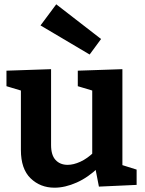

<svg xmlns="http://www.w3.org/2000/svg" viewBox="-20 -859 672 891"><path d="M233 12Q167 12 122 -31.5Q77 -75 77 -163V-455L90 -435L10 -459V-531L217 -538V-186Q217 -139 238 -116.5Q259 -94 294 -94Q321 -94 353 -108.5Q385 -123 417 -154L408 -129V-458L421 -435L341 -459V-531L548 -538V-74L531 -98L614 -72V-1L439 7L420 -91L439 -84Q390 -36 336 -12Q282 12 233 12ZM241 -839 449 -678 396 -606 168 -741Z"/></svg>

Font: Bitter Thin
Style: Bold
Weight: 700
Version: Version 3.021